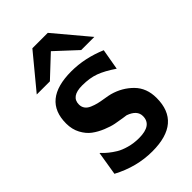

<svg xmlns="http://www.w3.org/2000/svg" viewBox="-211 -753 837 837"><g transform="rotate(-45 208.0 -334.0)"><path d="M30 -522 159 -678H254L385 -522H304L207 -612L111 -522ZM25 -38 43 -148Q44 -148 51.5 -140Q59 -132 72.5 -121Q86 -110 104 -99Q122 -88 150.5 -80Q179 -72 211 -72Q291 -72 291 -128Q291 -164 243 -181L222 -184Q202 -187 181 -191Q160 -195 132 -206.5Q104 -218 82.5 -234Q61 -250 46 -278Q31 -306 31 -342Q31 -487 208 -487Q290 -487 373 -452L356 -355Q312 -385 278 -397.5Q244 -410 198 -410Q129 -410 129 -361Q129 -346 137 -335Q145 -324 160.5 -317.5Q176 -311 190 -307.5Q204 -304 226.5 -300.5Q249 -297 260 -294Q314 -279 351.5 -241Q389 -203 389 -142Q389 10 211 10Q115 10 25 -38Z"/></g></svg>

Font: Coval
Style: Bold
Weight: 700
Foundry: Context Ltd
Version: Version 001.000